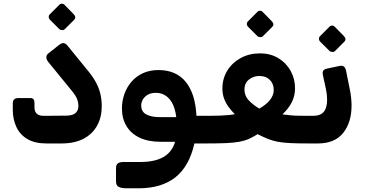

<svg xmlns="http://www.w3.org/2000/svg" viewBox="-20 -769 1971 1036"><path d="M230 5Q168 5 128 -18.5Q88 -42 68.5 -83.5Q49 -125 49 -177V-212Q49 -226 56.5 -233Q64 -240 82 -240H144Q155 -240 160.5 -233.5Q166 -227 166 -214V-190Q166 -167 178.5 -155.5Q191 -144 216 -144L335 -145Q372 -145 387.5 -159Q403 -173 403 -196Q403 -215 396.5 -233Q390 -251 370 -276L241 -434Q230 -448 230 -460Q230 -472 240 -480L298 -526Q312 -537 322.5 -536.5Q333 -536 344 -523L445 -399Q475 -364 493.5 -332Q512 -300 520.5 -267Q529 -234 529 -195Q529 -137 504.5 -92Q480 -47 433 -21.5Q386 4 317 5ZM330 -612Q324 -606 314.5 -606.5Q305 -607 299 -613L250 -662Q243 -669 243 -678Q243 -687 250 -693L299 -742Q305 -749 314 -749Q323 -749 329 -742L377 -693Q394 -676 379 -661Z M664 247Q635 247 620.5 239.5Q606 232 606 210V138Q606 120 616 112.5Q626 105 648 105H738Q815 105 861.5 78.5Q908 52 925 -4H845Q780 -4 733.5 -26Q687 -48 662.5 -88.5Q638 -129 638 -184Q638 -224 651 -261Q664 -298 689 -327.5Q714 -357 751 -374Q788 -391 835 -391Q930 -391 982 -327.5Q1034 -264 1040 -144H1109Q1124 -144 1124 -129V-25Q1124 5 1094 5H1029Q1001 129 926 188Q851 247 728 247ZM843 -137H931Q923 -202 894 -235Q865 -268 821 -268Q794 -268 776.5 -257.5Q759 -247 750.5 -231.5Q742 -216 742 -200Q742 -166 769.5 -151.5Q797 -137 843 -137Z M1097 5Q1079 5 1079 -13V-121Q1079 -132 1086 -138Q1093 -144 1104 -144Q1136 -144 1163.5 -145Q1191 -146 1212.5 -148Q1234 -150 1247 -153Q1230 -170 1214.5 -190.5Q1199 -211 1189.5 -236Q1180 -261 1180 -291Q1180 -345 1206.5 -388Q1233 -431 1279 -456Q1325 -481 1383 -481Q1439 -481 1481.5 -455.5Q1524 -430 1548 -387Q1572 -344 1572 -293Q1572 -253 1555 -218.5Q1538 -184 1504 -152Q1528 -149 1546.5 -147Q1565 -145 1590.5 -144.5Q1616 -144 1659 -144Q1666 -144 1671 -139.5Q1676 -135 1676 -127V-29Q1676 5 1640 5Q1583 5 1545 3Q1507 1 1479.5 -4Q1452 -9 1427 -19Q1402 -29 1370 -45Q1346 -30 1324 -20Q1302 -10 1273.5 -4.5Q1245 1 1203 3Q1161 5 1097 5ZM1379 -183Q1418 -205 1437.5 -230.5Q1457 -256 1457 -283Q1457 -317 1436 -338Q1415 -359 1380 -359Q1347 -359 1323 -339.5Q1299 -320 1299 -286Q1299 -254 1320 -230Q1341 -206 1379 -183ZM1399 -574Q1393 -568 1383.5 -568.5Q1374 -569 1368 -575L1319 -624Q1312 -631 1312 -640Q1312 -649 1319 -655L1368 -704Q1374 -711 1383 -711Q1392 -711 1398 -704L1446 -655Q1463 -638 1448 -623Z M1647 5Q1639 5 1635 0Q1631 -5 1631 -12V-119Q1631 -133 1639 -138.5Q1647 -144 1661 -144H1669Q1709 -144 1727 -165.5Q1745 -187 1745 -231Q1745 -245 1743.5 -258.5Q1742 -272 1739 -287L1722 -365Q1719 -381 1725 -388.5Q1731 -396 1745 -399L1811 -413Q1840 -420 1847 -389L1867 -289Q1872 -267 1874.5 -242Q1877 -217 1877 -200Q1877 -108 1831.5 -51.5Q1786 5 1696 5ZM1788 -494Q1782 -488 1772.5 -488.5Q1763 -489 1757 -495L1708 -544Q1701 -551 1701 -560Q1701 -569 1708 -575L1757 -624Q1763 -631 1772 -631Q1781 -631 1787 -624L1835 -575Q1852 -558 1837 -543Z"/></svg>

Font: Rubik SemiBold
Style: Regular
Weight: 600
Designer: Hubert and Fischer
Foundry: Hubert and Fischer
Version: Version 2.300;gftools[0.9.30]